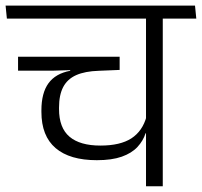

<svg xmlns="http://www.w3.org/2000/svg" viewBox="-38 -650 706 670"><path d="M530 -600.5H471.5V0H530ZM414.5 -585H647L642.5 -630.5H410ZM-14 -585H596.5L592 -630.5H-18.5ZM379.5 -452H25V-403.5H150L231.5 -406H379.5ZM300 -91Q352 -91 386.8 -103.2Q421.5 -115.5 441.5 -137Q461.5 -158.5 470 -185H475.5L473.5 -244Q459.5 -192.5 420.5 -167.2Q381.5 -142 312.5 -142Q241 -142 204.5 -173Q168 -204 168 -269.5V-274.5Q168 -318.5 182.5 -346.2Q197 -374 227.8 -387.8Q258.5 -401.5 307 -403L379.5 -406V-420H207V-403Q156 -393.5 131.2 -359.5Q106.5 -325.5 106.5 -265V-259.5Q106.5 -175.5 156 -133.2Q205.5 -91 300 -91Z"/></svg>

Font: Anek Devanagari Medium Light
Style: Regular
Weight: 300
Version: Version 1.003